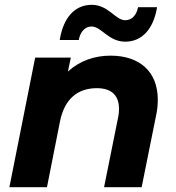

<svg xmlns="http://www.w3.org/2000/svg" viewBox="-20 -777 731 797"><path d="M360 -667C401 -667 430 -604 500 -604C569 -604 617 -656 632 -747H553C547 -715 528 -693 500 -693C459 -693 430 -757 361 -757C292 -757 243 -706 228 -611H307C313 -645 333 -667 360 -667ZM439 -546C373 -546 311 -525 262 -480L274 -538H126L19 0H175L229 -273C248 -367 303 -411 382 -411C444 -411 474 -380 474 -325C474 -314 473 -301 470 -288L412 0H568L628 -298C633 -321 635 -343 635 -363C635 -482 557 -546 439 -546Z"/></svg>

Font: AWKNG-Font
Style: Bold Italic
Weight: 700
Italic angle: -11.3°
Designer: Awakening Church
Foundry: Awakening Church
Version: Version 1.700;PS 001.700;hotconv 1.0.88;makeotf.lib2.5.64775